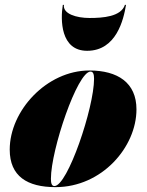

<svg xmlns="http://www.w3.org/2000/svg" viewBox="-20 -760 604 790"><path d="M243 -740H238.5C228.5 -679 228.5 -551 338.5 -551C458.5 -551 488.5 -679 498.5 -740H494C478 -691 402.5 -686 348.5 -686C294.5 -686 238 -703 243 -740ZM208.5 10C399.5 10 541.5 -155 541.5 -310C541.5 -420 464 -470 348 -470C172 -470 20 -304.5 20 -144.5C20 -34.5 92.5 10 208.5 10ZM204 5.5C193 5.5 189.5 -5.5 189.5 -24.5C189.5 -143.5 298.5 -465.5 352.5 -465.5C363.5 -465.5 367 -454.5 367 -435.5C367 -316.5 258 5.5 204 5.5Z"/></svg>

Font: Bodoni* 36pt Fatface
Style: Italic
Weight: 900
Italic angle: -13°
Version: Version 2.3